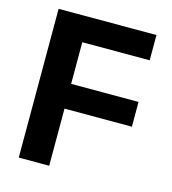

<svg xmlns="http://www.w3.org/2000/svg" viewBox="-109 -817 814 907"><g transform="rotate(15 298.5 -364.0)"><path d="M65.9 0V-727.5H544.4V-604H214.8V-400.4H544.4V-279.3H214.8V0Z"/></g></svg>

Font: Inter-Bold
Style: Bold
Weight: 700
Designer: Rasmus Andersson
Foundry: rsms
Version: Version 4.000;git-a52131595